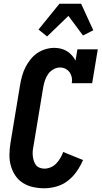

<svg xmlns="http://www.w3.org/2000/svg" viewBox="-20 -999 543 1027"><path d="M217 8Q186 8 156.5 1.5Q127 -5 102.5 -20.5Q78 -36 62 -60Q46 -84 38 -112.5Q30 -141 30.5 -172Q31 -203 36 -234L88 -548Q92 -571 98.5 -594Q105 -617 116 -639Q127 -661 143 -681Q159 -701 179.5 -715Q200 -729 224 -736Q248 -743 271 -743Q289 -743 306.5 -738.5Q324 -734 338.5 -725Q353 -716 364.5 -703Q376 -690 384 -675L394 -735H503L473 -554H364Q367 -570 364 -585Q361 -600 352.5 -612Q344 -624 330.5 -631Q317 -638 301 -638Q283 -638 265.5 -628Q248 -618 237 -602Q226 -586 220 -567.5Q214 -549 211 -531L159 -217Q156 -203 155 -190Q154 -177 155.5 -164Q157 -151 161 -138.5Q165 -126 172 -116.5Q179 -107 191.5 -102Q204 -97 217 -97Q234 -97 251 -104Q268 -111 280.5 -124Q293 -137 302.5 -153Q312 -169 318 -186L424 -143Q411 -112 391 -83Q371 -54 343.5 -32.5Q316 -11 282.5 -1.5Q249 8 217 8ZM232 -804 186 -841 298 -979H414L479 -837L471 -833L424 -809L346 -914Z"/></svg>

Font: Iosevka Curly Slab Extrabold
Style: Italic
Weight: 800
Italic angle: -9°
Monospace: yes
Designer: Belleve Invis
Foundry: Belleve Invis
Version: Version 22.1.2; ttfautohint (v1.8.4)